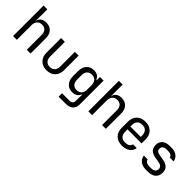

<svg xmlns="http://www.w3.org/2000/svg" viewBox="177 -1898 3246 3246"><g transform="rotate(45 1800.0 -275.0)"><path d="M510 -370V0H420V-360Q420 -418 388.5 -451Q357 -484 303 -484Q246 -484 214 -448.5Q182 -413 182 -350V0H92V-730H182V-445H183Q190 -500 228 -530Q266 -560 329 -560Q412 -560 461 -508.5Q510 -457 510 -370Z M690 -200V-550H780V-200Q780 -138 811.5 -103.5Q843 -69 899 -69Q956 -69 988 -103.5Q1020 -138 1020 -200V-550H1110V-200Q1110 -104 1052.5 -47Q995 10 899 10Q804 10 747 -47Q690 -104 690 -200Z M1620 -550H1707V20Q1707 95 1661.5 137.5Q1616 180 1535 180H1361V98H1536Q1578 98 1597.5 79Q1617 60 1617 20V-50L1620 -120H1607Q1594 -79 1558 -57Q1522 -35 1468 -35Q1385 -35 1336.5 -90Q1288 -145 1288 -240V-356Q1288 -450 1336.5 -505Q1385 -560 1468 -560Q1522 -560 1558 -538Q1594 -516 1607 -475H1620ZM1618 -350Q1618 -412 1586 -447Q1554 -482 1498 -482Q1441 -482 1409.5 -447.5Q1378 -413 1378 -350V-245Q1378 -182 1409.5 -147.5Q1441 -113 1498 -113Q1554 -113 1586 -148Q1618 -183 1618 -245Z M2310 -370V0H2220V-360Q2220 -418 2188.5 -451Q2157 -484 2103 -484Q2046 -484 2014 -448.5Q1982 -413 1982 -350V0H1892V-730H1982V-445H1983Q1990 -500 2028 -530Q2066 -560 2129 -560Q2212 -560 2261 -508.5Q2310 -457 2310 -370Z M2912 -253H2576V-200Q2576 -134 2607.5 -100Q2639 -66 2700 -66Q2805 -66 2820 -140H2910Q2901 -71 2844 -30.5Q2787 10 2700 10Q2603 10 2545.5 -47Q2488 -104 2488 -200V-350Q2488 -446 2545.5 -503Q2603 -560 2700 -560Q2797 -560 2854.5 -503Q2912 -446 2912 -350ZM2576 -321H2824V-350Q2824 -416 2792.5 -450.5Q2761 -485 2700 -485Q2639 -485 2607.5 -450.5Q2576 -416 2576 -350Z M3278 10Q3194 10 3143.5 -29Q3093 -68 3085 -135H3175Q3181 -105 3208 -87.5Q3235 -70 3278 -70H3320Q3372 -70 3398.5 -92Q3425 -114 3425 -151Q3425 -219 3332 -234L3258 -246Q3176 -259 3137 -296.5Q3098 -334 3098 -403Q3098 -478 3146 -519Q3194 -560 3286 -560H3324Q3402 -560 3450.5 -522.5Q3499 -485 3509 -421H3419Q3413 -448 3388 -464Q3363 -480 3324 -480H3286Q3188 -480 3188 -402Q3188 -369 3207.5 -352.5Q3227 -336 3271 -329L3345 -317Q3434 -303 3474.5 -265Q3515 -227 3515 -155Q3515 -77 3465.5 -33.5Q3416 10 3320 10Z"/></g></svg>

Font: JetBrains Mono
Style: Regular
Weight: 400
Monospace: yes
Designer: Philipp Nurullin, Konstantin Bulenkov
Foundry: JetBrains
Version: Version 2.001;December 29, 2023;FontCreator 11.5.0.2427 32-b